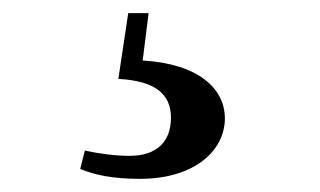

<svg xmlns="http://www.w3.org/2000/svg" viewBox="-20 -24 487 292"><path d="M160 96C216 99 240 119 240 155C240 191 219 213 177 213C156 213 132 210 109 205L102 233C124 242 151 248 193 248C276 248 322 205 322 156C322 111 282 73 197 68L206 -4H175Z"/></svg>

Font: Noto Serif CJK HK
Style: Bold
Weight: 700
Designer: Ryoko NISHIZUKA 西塚涼子 (kana & ideographs); Frank Grießhammer (Latin, Greek & Cyrillic); Wenlong ZHANG 张文龙 (bopomofo); San
Foundry: Adobe
Version: Version 2.001;hotconv 1.1.0;makeotfexe 2.6.0